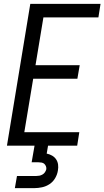

<svg xmlns="http://www.w3.org/2000/svg" viewBox="-20 -755 541 995"><path d="M16 0 137 -735H501L490 -665H205L164 -417H393L381 -347H152L106 -70H391L380 0ZM57 220 68 157H168Q176 157 184 155.5Q192 154 200 149.5Q208 145 213 137.5Q218 130 220 122Q221 114 218 106.5Q215 99 209.5 94Q204 89 195.5 87.5Q187 86 179 86H144L159 0H229L222 41Q237 44 250 51.5Q263 59 271 71Q279 83 281 98Q283 113 280 129Q277 149 266 168Q255 187 237 199Q219 211 198 215.5Q177 220 157 220Z"/></svg>

Font: Iosevka Term Curly
Style: Italic
Weight: 400
Italic angle: -9°
Designer: Belleve Invis
Foundry: Belleve Invis
Version: Version 32.3.0